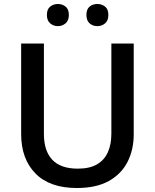

<svg xmlns="http://www.w3.org/2000/svg" viewBox="-20 -932 777 962"><path d="M650 -259Q650 -182 619 -121Q588 -60 525 -25Q462 10 365 10Q229 10 157.5 -63Q86 -136 86 -260V-714H200V-261Q200 -176 242 -131.5Q284 -87 370 -87Q429 -87 466 -108.5Q503 -130 520.5 -169.5Q538 -209 538 -262V-714H650ZM215 -857Q215 -886 231.5 -899Q248 -912 270 -912Q292 -912 308.5 -899Q325 -886 325 -857Q325 -829 308.5 -815Q292 -801 270 -801Q248 -801 231.5 -815Q215 -829 215 -857ZM413 -857Q413 -886 429 -899Q445 -912 468 -912Q490 -912 506.5 -899Q523 -886 523 -857Q523 -829 506.5 -815Q490 -801 468 -801Q445 -801 429 -815Q413 -829 413 -857Z"/></svg>

Font: Noto Sans Oriya Medium
Style: Regular
Weight: 500
Version: Version 2.003